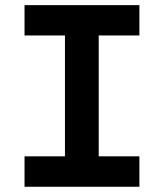

<svg xmlns="http://www.w3.org/2000/svg" viewBox="-20 -713 626 733"><path d="M73.7 0V-116.2H228V-577.6H73.7V-693.4H512.2V-577.6H356.9V-116.2H512.2V0Z"/></svg>

Font: Cascadia Code NF
Style: Bold
Weight: 700
Monospace: yes
Designer: Aaron Bell
Foundry: Saja Typeworks
Version: Version 2404.023; ttfautohint (v1.8.4)